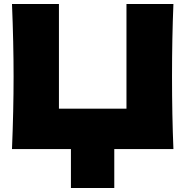

<svg xmlns="http://www.w3.org/2000/svg" viewBox="-20 -746 928 961"><path d="M848 -726Q841 -557 841 -363Q841 -169 848 0H552V195H335V0H40Q48 -194 48 -363Q48 -532 40 -726H275V-202H613V-726Z"/></svg>

Font: Mantou Sans
Style: Regular
Weight: 400
Designer: Mant0u / artakana
Foundry: Mant0u / artakana
Version: Version 1.001;October 22, 2023;FontCreator 14.0.0.2901 64-bi